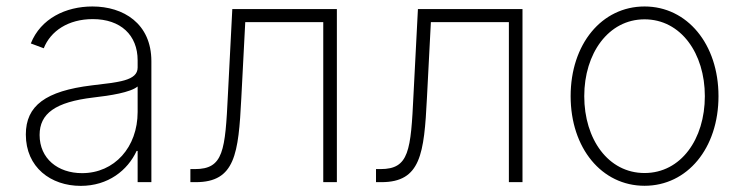

<svg xmlns="http://www.w3.org/2000/svg" viewBox="-20 -574 2344 605"><path d="M234.4 11.7C321 11.7 382.1 -37.3 410.5 -98.4H413.7V0H457V-381C457 -500.4 368.3 -553.6 271.3 -553.6C187.1 -553.6 108.3 -515.6 77.1 -437.1L117.9 -421.9C139.2 -475.9 194.6 -513.8 272.4 -513.8C360.4 -513.8 413.7 -463.1 413.7 -383.9V-361.2C413.7 -319.2 352.6 -315 269.5 -305C123.9 -287.3 61.4 -241.1 61.4 -150.2C61.4 -46.5 140.3 11.7 234.4 11.7ZM238.6 -28.4C162.3 -28.4 104.8 -74.2 104.8 -148.8C104.8 -216.3 154.5 -252.5 273.8 -266.7C327.1 -272.7 391 -282.7 413.7 -301.5V-221.2C413.7 -110.4 340.9 -28.4 238.6 -28.4Z M579.9 0H596.9C720.9 0 731.5 -89.1 740.4 -265.3L752.8 -504.3H998.6V0H1041.5V-545.5H712L698.2 -276.6C689.6 -98.4 684.3 -41.2 594.1 -41.2H579.9Z M1164.8 0H1181.8C1305.8 0 1316.4 -89.1 1325.3 -265.3L1337.7 -504.3H1583.5V0H1626.4V-545.5H1296.9L1283 -276.6C1274.5 -98.4 1269.2 -41.2 1179 -41.2H1164.8Z M2011 11.4C2146 11.4 2244 -107.2 2244 -271C2244 -434.7 2145.6 -553.6 2011 -553.6C1876.1 -553.6 1778.1 -435 1778.1 -271C1778.1 -107.2 1876.1 11.4 2011 11.4ZM2011 -28.8C1896.3 -28.8 1821 -135.7 1821 -271C1821 -405.5 1897 -513.1 2011 -513.1C2125.4 -513.1 2201 -405.9 2201 -271C2201 -135.7 2125.7 -28.8 2011 -28.8Z"/></svg>

Font: Karasuma Gothic
Style: Thin
Weight: 200
Designer: Rasmus Andersson / Ryoko Ishizuka
Foundry: rsms
Version: Version 1.00